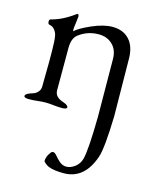

<svg xmlns="http://www.w3.org/2000/svg" viewBox="-109 -509 730 875"><g transform="rotate(15 256.5 -71.0)"><path d="M148 -69Q148 -37 190 -24Q213 -16 213 -6Q213 3 190 3Q170 3 149.5 0.5Q129 -2 112 -2Q95 -2 74.5 0.5Q54 3 34 3Q11 3 11 -6Q11 -16 34 -24Q47 -28 54.5 -31.5Q62 -35 69.5 -44Q77 -53 78 -66Q81 -209 78 -277Q77 -298 74 -310.5Q71 -323 62 -334.5Q53 -346 37 -349Q30 -350 29.5 -361Q29 -372 36 -374Q88 -386 146 -429Q152 -433 155 -421Q155 -417 152.5 -398Q150 -379 148.5 -367Q147 -355 149 -348Q167 -366 221.5 -390Q276 -414 318 -414Q368 -414 397 -383Q426 -352 427 -295L430 -22Q426 129 411 173Q372 288 274 288Q228 288 203 278Q195 275 185.5 267.5Q176 260 176 255Q176 249 178.5 240.5Q181 232 185 225Q189 218 193.5 212.5Q198 207 203 207Q212 207 222 219.5Q232 232 246 244Q260 256 278 256Q298 256 318 241Q338 226 345 201Q357 156 359 -2L357 -272Q357 -315 331.5 -340Q306 -365 266 -365Q214 -365 173 -334Q148 -316 148 -268Z"/></g></svg>

Font: EB Garamond
Style: SC
Weight: 400
Version: Version 000.010